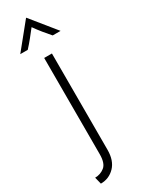

<svg xmlns="http://www.w3.org/2000/svg" viewBox="-229 -624 644 865"><g transform="rotate(-30 93.0 -191.5)"><path d="M10.4 216.7 1.4 180.6Q29.2 180.6 50.7 163.5Q72.2 146.5 72.2 99.3V-401.4H112.5V99.3Q112.5 155.6 83 186.1Q53.5 216.7 10.4 216.7ZM-12.5 -470.1 91.7 -598.6H93.1L197.2 -470.1H156.2Q139.6 -488.9 123.6 -508.7Q107.6 -528.5 92.4 -550Q75.7 -528.5 59.7 -508.7Q43.8 -488.9 26.4 -470.1Z"/></g></svg>

Font: Afacad Flux ExtraLight
Style: Regular
Weight: 250
Designer: Kristian Moeller
Foundry: Dicotype
Version: Version 1.100